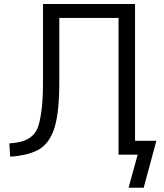

<svg xmlns="http://www.w3.org/2000/svg" viewBox="-20 -750 793 931"><path d="M634.8 -67.4H738.3L676.8 160.2H603.5L647.5 0H634.8H594.7H554.7V-663.1H267.6V-352.5Q267.6 -210 245.6 -135.3Q223.6 -60.5 174.3 -28.8Q125 2.9 29.3 9.8L25.4 -54.7Q65.4 -57.6 90.3 -65.4Q115.2 -73.2 136.2 -91.3Q157.2 -109.4 167 -142.6Q176.8 -175.8 182.6 -226.1Q188.5 -276.4 188.5 -352.5V-730.5H634.8Z"/></svg>

Font: Mgen+ 1c regular
Style: Regular
Weight: 400
Designer: [Source Han Sans]
Ryoko NISHIZUKA  (kana & ideographs); Paul D. Hunt (Latin, Greek & Cyrillic); Wenlong ZHANG  (bopomofo
Version: Version 1.059.20150602